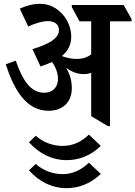

<svg xmlns="http://www.w3.org/2000/svg" viewBox="-20 -650 705 1000"><path d="M233 -73C305 -73 354 -117 354 -190C354 -229 345 -263 324 -297C351 -277 382 -264 415 -264C430 -264 443 -266 455 -271V-45L542 7H553V-539H665V-551L624 -624H354V-613L394 -539H455V-367C436 -352 411 -343 378 -343C353 -343 326 -349 302 -358C335 -385 351 -418 351 -459C351 -500 335 -541 309 -572C278 -608 238 -630 189 -630C153 -630 118 -621 83 -605L127 -512C164 -529 200 -540 229 -540C265 -540 287 -523 287 -493C287 -451 237 -421 149 -394L191 -304C213 -311 233 -319 251 -327C270 -301 282 -270 282 -238C282 -197 255 -167 211 -167C141 -167 99 -228 62 -334L10 -315C53 -183 116 -73 233 -73ZM327 184C390 184 451 162 505 110L443 51C404 89 359 110 306 110C256 110 206 92 166 57L131 91C182 148 249 184 327 184ZM327 330C390 330 451 307 505 256L443 197C404 235 359 257 306 257C256 257 206 239 166 204L131 237C182 295 249 330 327 330Z"/></svg>

Font: Noto Serif Devanagari Condensed SemiBold
Style: Regular
Weight: 600
Width: 3
Designer: Universal Thirst, Indian Type Foundry and the Monotype Design Team
Foundry: Monotype Imaging Inc.
Version: Version 2.004